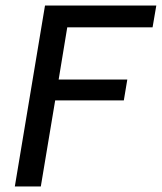

<svg xmlns="http://www.w3.org/2000/svg" viewBox="-20 -670 582 690"><path d="M33.3 0 141.7 -650H541.7L528.3 -571.7H221.7L190.8 -384.2H437.5L425 -309.2H178.3L126.7 0Z"/></svg>

Font: Familjen Grotesk GF
Style: Italic
Weight: 400
Designer: Anders Wikstroem, Jonas Baeckman, Matilda Gysing, Kristian Moeller
Foundry: Familjen STHML AB
Version: Version 2.000; Beta; Release 4; Build 6